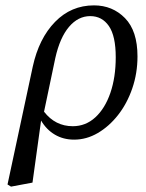

<svg xmlns="http://www.w3.org/2000/svg" viewBox="-20 -507 545 715"><path d="M186 -291 144 -91Q186 -37 251 -37Q299 -37 335 -70Q371 -103 391 -161Q411 -219 411 -294Q411 -373 385.5 -410Q360 -447 316 -447Q271 -447 237 -407Q203 -367 186 -291ZM21 188 8 180 102 -259Q125 -364 185 -425.5Q245 -487 330 -487Q399 -487 445.5 -439.5Q492 -392 492 -297Q492 -234 472.5 -177.5Q453 -121 419.5 -78.5Q386 -36 344 -11.5Q302 13 256 13Q216 13 184.5 -5.5Q153 -24 133 -58L101 173Z"/></svg>

Font: Source Serif Pro
Style: Italic
Weight: 400
Italic angle: -12°
Designer: Frank Grießhammer
Foundry: Adobe Systems Incorporated
Version: Version 3.001;hotconv 1.0.111;makeotfexe 2.5.65597